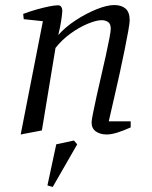

<svg xmlns="http://www.w3.org/2000/svg" viewBox="-20 -524 604 761"><path d="M62 9 150 -440 74 -448 72 -469Q99 -479 125.5 -486.5Q152 -494 174.5 -498.5Q197 -503 210 -503Q219 -503 223 -496.5Q227 -490 227 -482Q227 -475 224.5 -456Q222 -437 218 -416.5Q214 -396 211 -385Q238 -416 279 -443Q320 -470 362 -487Q404 -504 433 -504Q461 -504 477.5 -490Q494 -476 494 -443Q494 -433 488.5 -402Q483 -371 474 -326.5Q465 -282 454 -231.5Q443 -181 431.5 -132Q420 -83 411 -43H498V-19Q469 -6 445 1.5Q421 9 403 9Q377 9 360 -3Q343 -15 343 -39Q343 -47 348.5 -74.5Q354 -102 362.5 -141Q371 -180 381 -222.5Q391 -265 399.5 -304Q408 -343 413.5 -371.5Q419 -400 419 -410Q419 -430 408 -437Q397 -444 383 -444Q362 -444 328 -430Q294 -416 259.5 -391Q225 -366 200 -334L146 -7ZM189 217 168 211 203 48 273 33 286 48Z"/></svg>

Font: Manuale Light
Style: Italic
Weight: 300
Italic angle: -11°
Version: Version 1.002